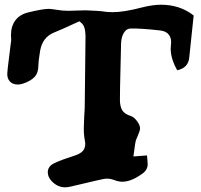

<svg xmlns="http://www.w3.org/2000/svg" viewBox="-20 -800 858 820"><path d="M318.8 -709Q335.4 -698.2 340.3 -682.4Q345.2 -666.5 345.2 -642.1L341.8 -339.8Q341.3 -331.5 339.6 -300.5Q337.9 -269.5 337.9 -252.9Q337.9 -228 339.8 -216.8Q344.2 -189.5 344.2 -187Q344.2 -167 333.5 -155Q322.8 -143.1 296.9 -134.8Q246.6 -119.1 213.9 -104Q184.1 -90.8 184.1 -64Q184.1 -44.4 200.2 -26.9Q225.6 0 257.8 0Q267.6 0 280.8 -2.9Q310.1 -9.3 391.1 -28.8Q425.3 -37.1 436 -37.1Q453.1 -37.1 471.2 -29.8Q487.8 -23.9 502.9 -23.9Q542.5 -23.9 592.8 -62Q610.8 -76.7 610.8 -99.1Q610.8 -105.5 609.4 -117.7Q607.9 -129.9 607.9 -136.2Q575.7 -133.3 549.8 -131.8Q550.8 -137.7 554 -162.6Q557.1 -187.5 560.1 -200.2Q561.5 -205.1 569.8 -223.6Q578.1 -242.2 578.1 -252Q578.1 -265.1 565.4 -282.5Q552.7 -299.8 539.1 -304.2Q510.7 -313.5 501.5 -330.1Q492.2 -346.7 492.2 -373Q492.2 -417.5 494.4 -499.5Q496.6 -581.5 497.1 -615.2Q498 -641.6 509 -659.9Q520 -678.2 538.1 -678.2Q583.5 -679.2 664.1 -669.9Q690.4 -667 702.1 -650.6Q713.9 -634.3 710 -606.9Q710 -604.5 709.5 -599.4Q709 -594.2 709 -591.8Q709 -549.8 736.8 -500Q783.7 -509.8 788.1 -553.2Q788.1 -555.2 807.1 -733.9Q748.5 -779.8 668 -779.8Q631.8 -779.8 585.9 -768.1Q509.3 -748 460.9 -748Q435.5 -748 414.1 -752Q406.2 -753.4 345.2 -755.9Q333 -755.9 308.6 -754.9Q284.2 -753.9 272 -753.9Q245.1 -753.9 225.1 -757.8Q195.3 -762.2 189 -762.2Q162.6 -762.2 101.1 -747.1Q64.5 -738.3 45.7 -713.1Q26.9 -688 26.9 -649.9Q26.9 -636.7 27.8 -629.9V-627Q27.8 -626.5 24.9 -606Q23.4 -590.3 18.1 -550Q12.7 -509.8 11.2 -487.8Q9.8 -465.3 22.2 -452.1Q34.7 -439 55.2 -439Q67.9 -439 78.1 -442.9Q110.8 -453.6 127.4 -471.2Q144 -488.8 144 -521Q144 -530.3 145.3 -540.8Q146.5 -551.3 148.7 -565.4Q150.9 -579.6 151.9 -585.9Q162.6 -641.6 210.9 -661.1Q231.9 -668.9 318.8 -709Z"/></svg>

Font: Sonetni venez
Style: Regular
Weight: 400
Designer: Alja Herlah
Foundry: Type Salon
Version: Version 1.000;hotconv 1.0.109;makeotfexe 2.5.65596